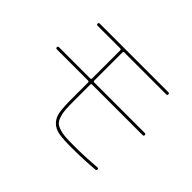

<svg xmlns="http://www.w3.org/2000/svg" viewBox="-133 -978 1266 1266"><g transform="rotate(45 500.0 -345.0)"><path d="M100 -380Q90 -380 90 -390Q90 -400 100 -400H391Q400 -400 400 -408V-671Q400 -680 391 -680H180Q170 -680 170 -690Q170 -700 180 -700H820Q830 -700 830 -690Q830 -680 820 -680H429Q420 -680 420 -671V-408Q420 -400 429 -400H900Q910 -400 910 -390Q910 -380 900 -380H429Q420 -380 420 -371V-220Q420 -169 422 -138.5Q424 -108 433 -82Q442 -56 454 -44Q466 -32 492 -23Q518 -14 548.5 -12Q579 -10 630 -10Q730 -10 838 -19Q848 -21 850 -10Q851 -6 848 -2.5Q845 1 840 1Q732 10 630 10Q550 10 508.5 3Q467 -4 440.5 -30.5Q414 -57 407 -98.5Q400 -140 400 -220V-371Q400 -380 391 -380Z"/></g></svg>

Font: Rounded Mplus 1c Thin
Style: Regular
Weight: 250
Version: Version 1.059.20150529